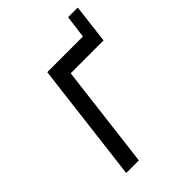

<svg xmlns="http://www.w3.org/2000/svg" viewBox="-177 -654 731 731"><g transform="rotate(-45 189.0 -288.0)"><path d="M359 -418 378 -576H326L314 -484H122L63 0H131L182 -418Z"/></g></svg>

Font: Gamestation Condensed
Style: Italic
Weight: 400
Width: 3
Designer: Jonas Hecksher
Foundry: Jonas Hecksher, Playtypeª, e-types AS
Version: Version 1.003